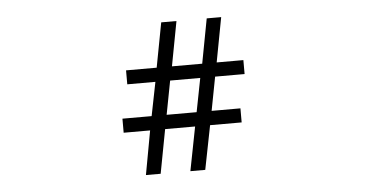

<svg xmlns="http://www.w3.org/2000/svg" viewBox="-44 -700 1357 710"><g transform="rotate(-5 635.0 -345.0)"><path d="M470.7 -65.9 500.5 -229H402.3V-281.2H510.7L535.6 -406.2H431.2V-458H544.9L576.2 -623.5H632.8L601.6 -458H713.9L745.1 -623.5H798.8L767.6 -458H866.7V-406.2H757.3L733.4 -281.2H840.3V-229H723.1L690.9 -65.9H635.7L667.5 -229H556.2L525.4 -65.9ZM566.4 -281.2H677.7L702.1 -406.2H590.3Z"/></g></svg>

Font: Noto Emoji
Style: Regular
Weight: 400
Version: Version 3.003